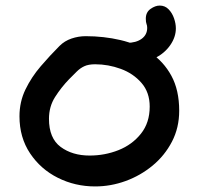

<svg xmlns="http://www.w3.org/2000/svg" viewBox="-20 -670 718 690"><path d="M322 0Q250 0 188 -31Q126 -62 88 -119Q50 -176 50 -252Q50 -304 71.5 -348.5Q93 -393 126.5 -432Q160 -471 194 -505Q212 -523 237 -531.5Q262 -540 288 -540Q353 -540 413 -526Q473 -512 520.5 -480.5Q568 -449 596 -397.5Q624 -346 624 -272Q624 -211 598 -161Q572 -111 528.5 -75Q485 -39 431.5 -19.5Q378 0 322 0ZM302 -111Q357 -111 406 -130.5Q455 -150 486.5 -189.5Q518 -229 518 -287Q518 -338 488.5 -372Q459 -406 414 -422.5Q369 -439 322 -439Q298 -439 283 -432Q268 -425 256 -413Q244 -401 228 -385Q200 -356 178 -321.5Q156 -287 156 -243Q156 -173 198 -142Q240 -111 302 -111ZM457 -443Q428 -443 405.5 -459Q383 -475 383 -497Q383 -508 388.5 -519Q394 -530 396 -528Q419 -516 436 -516Q469 -516 489 -530.5Q509 -545 509 -570Q509 -578 506.5 -584Q504 -590 504 -603Q504 -626 521 -638Q538 -650 554 -650Q573 -650 586 -636.5Q599 -623 605.5 -604Q612 -585 612 -568Q612 -537 592 -508Q572 -479 537 -461Q502 -443 457 -443Z"/></svg>

Font: Fuzzy Bubbles
Style: Bold
Weight: 700
Designer: Robert E. Leuschke
Foundry: Robert E. Leuschke
Version: Version 1.010; ttfautohint (v1.8.3)